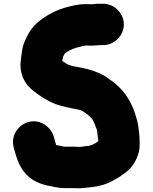

<svg xmlns="http://www.w3.org/2000/svg" viewBox="-20 -807 822 1034"><path d="M316 -481C317.3 -487 318.3 -493 319 -499C321 -503.7 323.3 -508.7 326 -514C330.6 -523.2 346.8 -530.1 355 -536C381.4 -549.2 408.6 -555.3 442 -562H445C449.7 -562 455.7 -561.7 463 -561C477.7 -561 492 -561.7 506 -563C508.7 -563.7 510.7 -564 512 -564H535C595.5 -564 647 -615.1 647 -675.5C647 -735.9 595.5 -787 535 -787H512C501.3 -787 489.7 -786 477 -784H472C462 -784.7 453 -785 445 -785C416.7 -785 391.1 -780.8 366 -775C320.6 -765.3 277.1 -749 242 -728L216 -712C177.8 -685.5 146.9 -655.8 126 -612C114.6 -589.3 102.3 -562.7 99 -535C96.1 -512 91.6 -485.5 90 -461C90 -395.9 117.9 -350.7 157 -320C193 -290.6 232.9 -264.8 280 -246C318.8 -231.7 368 -224 410 -215C425.6 -209.8 436.1 -201.2 447 -193C457.5 -187.8 469.6 -172.4 478 -164C484.6 -150.7 490.2 -140.9 495 -125C498.3 -115.9 503 -109.1 503 -100C505.4 -84.1 507.5 -68.6 509 -54V-46C500.5 -39.2 488.2 -33.1 479 -28C478.3 -28 477.3 -27.7 476 -27C467.5 -24.2 458.9 -21 451 -21L433 -19C427 -18.3 420.7 -17.3 414 -16H409C399.7 -16.7 389.7 -17 379 -17H325C311 -20.5 299.5 -23.4 282 -26C280.7 -29.3 279.7 -33.3 279 -38L269 -73C254.3 -121.5 197.6 -168.4 131 -149.5C81.2 -135.3 35.8 -78.9 54 -12L64 23C91.5 120 143.7 175.2 245 194C273.5 199.7 295.7 206 329 206H379C386.3 206 393 206.3 399 207C426.5 207 455.7 202.4 480 200C518.2 195.2 555.7 184.4 584 168C604.8 156.6 626.9 144.9 645 130C670.9 112.8 690.9 93.4 706 66C719.7 40.3 732 9.6 732 -25V-46C732 -77.1 727.6 -103.3 724 -132C719.1 -160.4 713.7 -174.2 706 -199C684.3 -264.1 649 -315.9 601 -357C585.1 -369.1 575.7 -375.5 563 -385C546.1 -398.3 530.6 -404.7 512 -414C475.9 -430.2 433.9 -440.1 389 -448C359.8 -451.2 335.6 -462.5 317 -478H316Z"/></svg>

Font: Smoothie
Style: Blk
Weight: 900
Foundry: Cannot Into Space Fonts
Version: Version 0.8